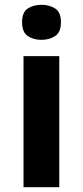

<svg xmlns="http://www.w3.org/2000/svg" viewBox="-20 -780 345 800"><path d="M153 -760Q186 -760 210 -744.5Q234 -729 234 -687Q234 -646 210 -630Q186 -614 153 -614Q119 -614 95.5 -630Q72 -646 72 -687Q72 -729 95.5 -744.5Q119 -760 153 -760ZM227 -546V0H78V-546Z"/></svg>

Font: Noto Sans Ethiopic
Style: Bold
Weight: 700
Designer: Monotype Design Team
Foundry: Monotype Imaging Inc.
Version: Version 2.102; ttfautohint (v1.8.4.7-5d5b)